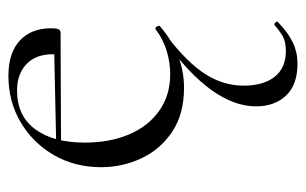

<svg xmlns="http://www.w3.org/2000/svg" viewBox="-152 -282 710 445"><g transform="rotate(-90 202.5 -60.0)"><path d="M277 275Q228 275 203 248.5Q178 222 178 179Q178 77 330 -32L340 -27Q280 19 253 61Q226 103 226 150Q226 196 246.5 222Q267 248 306 248Q329 248 342 240Q355 232 366 222Q369 220 372.5 224Q376 228 373 230Q348 254 325.5 264.5Q303 275 277 275ZM221 12Q160 12 119 -15.5Q78 -43 57.5 -87Q37 -131 37 -180Q37 -241 65 -289.5Q93 -338 141 -366.5Q189 -395 249 -395Q302 -395 330.5 -368.5Q359 -342 359 -296Q359 -285 357 -279.5Q355 -274 347 -274H298Q303 -324 279.5 -349.5Q256 -375 215 -375Q156 -375 125 -333Q94 -291 94 -218Q94 -161 112.5 -116.5Q131 -72 167 -46Q203 -20 253 -20Q279 -20 306 -28Q333 -36 357 -54Q359 -56 362.5 -51.5Q366 -47 364 -44Q329 -14 293.5 -1Q258 12 221 12ZM81 -273 80 -284 310 -289V-274Z"/></g></svg>

Font: Cormorant Light Light
Style: Regular
Weight: 300
Version: Version 4.000